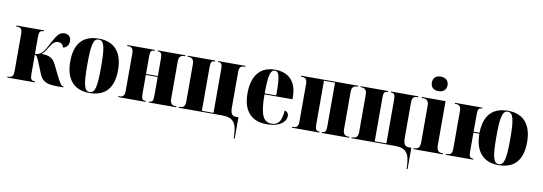

<svg xmlns="http://www.w3.org/2000/svg" viewBox="-68 -1255 5511 1948"><g transform="rotate(10 2688.0 -281.5)"><path d="M14 0H298V-10H293C260 -10 249 -27 249 -75V-275C267 -275 275 -263 305 -190L343 -95C377 -9 439 0 546 0H591V-10H589C570 -10 557 -25 510 -120L464 -214C433 -278 392 -296 316 -296C342 -319 356 -341 375 -373C402 -421 428 -444 461 -444C490 -444 513 -427 517 -398C547 -401 577 -426 577 -473C577 -510 558 -542 509 -542C465 -542 439 -518 395 -435C366 -379 345 -339 321 -315C302 -296 281 -286 249 -285V-460C249 -511 260 -526 293 -526H298V-536H14V-526H21C61 -526 76 -510 76 -462V-75C76 -25 61 -10 20 -10H14Z M860 10C1023 10 1108 -82 1108 -270C1108 -458 1015 -550 863 -550C700 -550 615 -458 615 -270C615 -82 708 10 860 10ZM862 0C808 0 791 -58 791 -270C791 -482 808 -540 861 -540C916 -540 933 -482 933 -270C933 -58 916 0 862 0Z M1157 0H1439V-10H1435C1406 -10 1394 -22 1394 -75V-270H1516V-75C1516 -22 1505 -10 1475 -10H1472V0H1755V-10H1745C1711 -10 1689 -27 1689 -75V-461C1689 -512 1711 -526 1745 -526H1755V-536H1472V-526H1475C1505 -526 1516 -513 1516 -462V-280H1394V-461C1394 -512 1404 -526 1434 -526H1439V-536H1157V-526H1167C1200 -526 1221 -513 1221 -462V-75C1221 -22 1201 -10 1167 -10H1157Z M2383 182 2384 210H2394V-10H2371C2333 -10 2311 -25 2311 -98V-461C2311 -514 2330 -526 2364 -526H2374V-536H2093V-526H2097C2125 -526 2137 -514 2137 -461V-10H2017V-461C2017 -514 2029 -526 2059 -526H2062V-536H1779V-526H1789C1822 -526 1845 -509 1845 -461V-75C1845 -24 1822 -10 1789 -10H1779V0H2224C2339 0 2378 44 2383 182Z M2690 10C2824 10 2885 -50 2885 -110C2885 -137 2868 -154 2844 -160C2837 -41 2798 -4 2735 -4C2649 -4 2614 -77 2614 -285H2902V-308C2902 -467 2817 -550 2678 -550C2528 -550 2442 -453 2442 -265C2442 -91 2523 10 2690 10ZM2733 -295H2614C2614 -488 2633 -540 2677 -540C2721 -540 2733 -488 2733 -295Z M2947 0H3229V-10H3225C3196 -10 3184 -22 3184 -75V-526H3298V-75C3298 -22 3286 -10 3256 -10H3253V0H3536V-10H3526C3493 -10 3470 -27 3470 -75V-461C3470 -512 3493 -526 3526 -526H3536V-536H2947V-526H2957C2990 -526 3011 -513 3011 -462V-75C3011 -22 2991 -10 2957 -10H2947Z M4164 182 4165 210H4175V-10H4152C4114 -10 4092 -25 4092 -98V-461C4092 -514 4111 -526 4145 -526H4155V-536H3874V-526H3878C3906 -526 3918 -514 3918 -461V-10H3798V-461C3798 -514 3810 -526 3840 -526H3843V-536H3560V-526H3570C3603 -526 3626 -509 3626 -461V-75C3626 -24 3603 -10 3570 -10H3560V0H4005C4120 0 4159 44 4164 182Z M4345 -623C4389 -623 4427 -648 4427 -698C4427 -750 4389 -773 4345 -773C4299 -773 4265 -750 4265 -698C4265 -648 4299 -623 4345 -623ZM4198 0H4501V-10H4491C4458 -10 4435 -26 4435 -81V-536H4191V-526H4208C4239 -526 4264 -510 4264 -459V-83C4264 -27 4241 -10 4208 -10H4198Z M5075 10C5238 10 5322 -83 5322 -270C5322 -458 5229 -550 5078 -550C4920 -550 4834 -463 4830 -280H4769V-461C4769 -512 4779 -526 4809 -526H4814V-536H4532V-526H4542C4575 -526 4596 -513 4596 -462V-75C4596 -22 4576 -10 4542 -10H4532V0H4814V-10H4810C4781 -10 4769 -22 4769 -75V-270H4830C4831 -87 4919 10 5075 10ZM5077 0C5022 0 5005 -65 5005 -270C5005 -475 5022 -540 5076 -540C5131 -540 5148 -475 5148 -270C5148 -65 5131 0 5077 0Z"/></g></svg>

Font: Noto Serif Display Condensed Black
Style: Regular
Weight: 900
Width: 3
Designer: Monotype Design Team
Foundry: Monotype Imaging Inc.
Version: Version 2.009